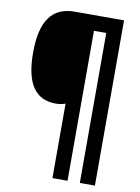

<svg xmlns="http://www.w3.org/2000/svg" viewBox="-96 -824 739 1015"><g transform="rotate(10 273.5 -316.5)"><path d="M486 127V-760H222C103 -760 42 -683 42 -509C42 -339 99 -264 207 -264C228 -264 243 -267 258 -273V127H339V-678H405V127Z"/></g></svg>

Font: Noto Sans Lao Looped Condensed ExtraBold
Style: Regular
Weight: 800
Width: 3
Designer: Mark Frömberg, Ben Mitchell
Foundry: The Fontpad Ltd
Version: Version 1.002